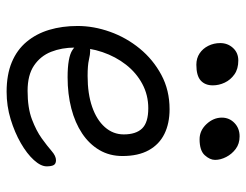

<svg xmlns="http://www.w3.org/2000/svg" viewBox="-104 -648 762 595"><g transform="rotate(90 277.5 -351.0)"><path d="M265 10Q212 10 173.5 -6Q135 -22 110 -52Q85 -82 73 -122Q61 -162 61 -210Q61 -260 79 -310.5Q97 -361 131 -402.5Q165 -444 212.5 -469.5Q260 -495 319 -495Q363 -495 395.5 -479Q428 -463 446 -430.5Q464 -398 464 -349Q464 -309 445.5 -277.5Q427 -246 394 -224Q361 -202 316.5 -190.5Q272 -179 220 -179Q158 -179 135.5 -194Q113 -209 113 -227Q113 -238 118.5 -243.5Q124 -249 138 -249Q149 -249 166 -245Q183 -241 216 -241Q271 -241 311.5 -255Q352 -269 374.5 -294.5Q397 -320 397 -353Q397 -391 378.5 -410Q360 -429 316 -429Q275 -429 240.5 -410.5Q206 -392 181 -360Q156 -328 142 -287Q128 -246 128 -201Q128 -161 141 -128Q154 -95 183.5 -75Q213 -55 262 -55Q315 -55 350.5 -68.5Q386 -82 409.5 -99Q433 -116 448.5 -129.5Q464 -143 477 -143Q488 -143 492 -136Q496 -129 496 -114Q496 -96 476.5 -74.5Q457 -53 424 -34Q391 -15 350 -2.5Q309 10 265 10ZM412 -588Q385 -588 365 -609.5Q345 -631 345 -657Q345 -680 361.5 -696Q378 -712 403 -712Q426 -712 442 -700Q458 -688 467 -670.5Q476 -653 476 -636Q476 -620 461.5 -604Q447 -588 412 -588ZM181 -578Q161 -578 146 -588Q131 -598 122.5 -615Q114 -632 114 -652Q114 -675 129 -691.5Q144 -708 168 -708Q194 -708 211 -696Q228 -684 236.5 -666Q245 -648 245 -629Q245 -605 230 -591.5Q215 -578 181 -578Z"/></g></svg>

Font: Shantell Sans Light
Style: Regular
Weight: 300
Designer: Stephen Nixon, Anya Danilova, Shantell Martin
Foundry: Arrow Type
Version: Version 1.011;[c5ecc13dd]